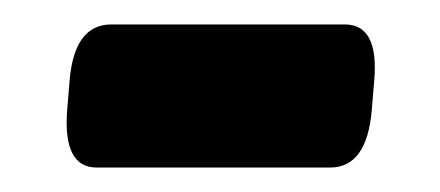

<svg xmlns="http://www.w3.org/2000/svg" viewBox="-20 -344 360 157"><path d="M59 -207Q31 -207 35 -255L37 -279Q41 -324 71 -324H262Q290 -324 286 -278L284 -254Q280 -207 250 -207Z"/></svg>

Font: Asap ExtraBold
Style: Italic
Weight: 800
Italic angle: -6°
Designer: Pablo Cosgaya
Foundry: Omnibus-Type
Version: Version 3.001; ttfautohint (v1.8.4.7-5d5b)